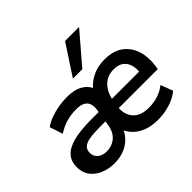

<svg xmlns="http://www.w3.org/2000/svg" viewBox="-173 -979 1211 1211"><g transform="rotate(-45 432.5 -373.5)"><path d="M215 10Q167 10 124.5 -7Q82 -24 55.5 -58Q29 -92 29 -141Q29 -193 58 -225.5Q87 -258 148 -274Q209 -290 304 -290H384L374 -218H311Q252 -218 217 -211.5Q182 -205 166.5 -189.5Q151 -174 151 -148Q151 -115 174.5 -96.5Q198 -78 232 -78Q264 -78 289.5 -90Q315 -102 332.5 -126Q350 -150 356 -185L375 -303Q383 -353 361 -378Q339 -403 283 -403Q239 -403 197 -391Q155 -379 116 -353L87 -441Q112 -459 146.5 -472Q181 -485 220.5 -492Q260 -499 299 -499Q367 -499 408.5 -473Q450 -447 466 -397H434Q467 -445 517.5 -472Q568 -499 632 -499Q711 -499 758 -464Q805 -429 823.5 -371.5Q842 -314 832 -246L828 -218H459L469 -290H750L732 -273Q738 -312 729.5 -344Q721 -376 696.5 -395Q672 -414 630 -414Q587 -414 557 -394Q527 -374 510.5 -342.5Q494 -311 488 -275L483 -244Q471 -170 506.5 -127.5Q542 -85 615 -85Q660 -85 699 -97.5Q738 -110 769 -135L800 -53Q765 -23 712.5 -6.5Q660 10 603 10Q548 10 504.5 -6.5Q461 -23 432 -54Q403 -85 390 -128H415Q400 -81 370 -50Q340 -19 300 -4.5Q260 10 215 10ZM407 -554 540 -757H665L491 -554Z"/></g></svg>

Font: Nunito Sans 12pt
Style: Bold Italic
Weight: 700
Italic angle: -9°
Designer: Vernon Adams
Foundry: Vernon Adams
Version: Version 3.101;gftools[0.9.27]